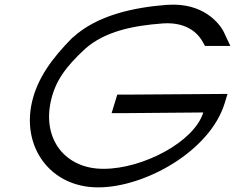

<svg xmlns="http://www.w3.org/2000/svg" viewBox="-20 -788 1013 828"><path d="M507.3 -300H461.3L485.7 -380H531.7L961.1 -383L948.9 -343C885.3 -135 602.3 21 402.5 20C197.8 20 72.1 -153 118.4 -350C141.9 -450 203.2 -536 292.8 -626H293.8C398.5 -723 558.1 -756 698.3 -767H699.5C860.7 -779 927.7 -682 943.2 -654L973.4 -590H863.9L855 -606C841.1 -632 797.1 -695 681.9 -687C548.9 -677 433.2 -652 348.8 -579C261.9 -499 219.3 -438 200.2 -356C160.5 -187 262.2 -59 427 -60C596 -60 817.8 -176 856.6 -303Z"/></svg>

Font: Nordica Plus
Style: NordicaClassicLtExtObl
Weight: 300
Version: Version 1.01